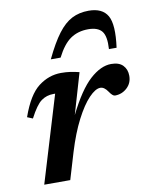

<svg xmlns="http://www.w3.org/2000/svg" viewBox="-78 -734 622 792"><g transform="rotate(-10 233.0 -337.5)"><path d="M152.5 -362H145Q116.5 -362 94.2 -346Q72 -330 44.5 -277L21.5 -286.5Q53 -376 96.5 -409Q140 -442 191 -442Q212 -442 229.2 -439.5Q246.5 -437 267 -432L217 -261Q265.5 -359 311.5 -400.8Q357.5 -442.5 401 -442.5Q434 -442.5 450.2 -425.5Q466.5 -408.5 466.5 -381.5Q466.5 -351 445 -331.2Q423.5 -311.5 394.5 -311.5Q384.5 -311.5 371 -332Q356.5 -353.5 340 -353.5Q319.5 -353.5 292 -324.8Q264.5 -296 236.5 -241.8Q208.5 -187.5 185.5 -112L152 0H43ZM332.5 -600Q289.5 -600 258.2 -578.5Q227 -557 200.5 -504.5H159.5Q190.5 -569.5 218.5 -606.5Q246.5 -643.5 277.2 -659.2Q308 -675 347.5 -675Q405 -675 426.5 -637.5Q448 -600 435 -504.5H403Q406.5 -558 389.8 -579Q373 -600 332.5 -600Z"/></g></svg>

Font: Newsreader 16pt SemiBold
Style: Italic
Weight: 600
Italic angle: -17°
Designer: Hugues Gentile
Foundry: Production Type
Version: Version 1.003; ttfautohint (v1.8.3)